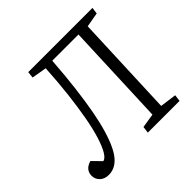

<svg xmlns="http://www.w3.org/2000/svg" viewBox="-178 -873 1057 1057"><g transform="rotate(-45 350.5 -344.0)"><path d="M522 -652H318Q310 -540 299 -450Q288 -360 275 -291Q262 -222 246.5 -170.5Q231 -119 214 -83.5Q197 -48 178 -27Q159 -6 138 3.5Q117 13 95 13Q61 13 42 -6Q23 -25 23 -50Q23 -67 29.5 -79.5Q36 -92 48 -100.5Q60 -109 76 -113L126 -62Q144 -66 161 -94.5Q178 -123 194 -173.5Q210 -224 223 -294.5Q236 -365 246.5 -454Q257 -543 263 -648L176 -663L180 -701H680L675 -663L590 -648L566 -52L662 -39L657 0H410L415 -39L498 -52Z"/></g></svg>

Font: Literata Light
Style: Italic
Weight: 300
Italic angle: -2°
Designer: Latin by Veronika Burian and Jose Scaglione. Greek by Irene Vlachou. Cyrillic by Vera Evstafieva
Foundry: TypeTogether
Version: Version 3.103;gftools[0.9.29]